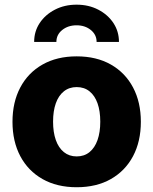

<svg xmlns="http://www.w3.org/2000/svg" viewBox="-20 -787 653 818"><path d="M306.6 10.7Q222.7 10.7 161.1 -24.2Q99.6 -59.1 66.4 -121.8Q33.2 -184.6 33.2 -268.1Q33.2 -351.6 66.4 -414.3Q99.6 -477.1 161.1 -512Q222.7 -546.9 306.6 -546.9Q391.1 -546.9 452.4 -512Q513.7 -477.1 546.9 -414.3Q580.1 -351.6 580.1 -268.1Q580.1 -184.6 546.9 -121.8Q513.7 -59.1 452.4 -24.2Q391.1 10.7 306.6 10.7ZM306.6 -120.6Q338.9 -120.6 361.3 -138.9Q383.8 -157.2 395.5 -190.4Q407.2 -223.6 407.2 -268.6Q407.2 -314 395.5 -346.9Q383.8 -379.9 361.3 -397.9Q338.9 -416 306.6 -416Q274.9 -416 252.2 -397.9Q229.5 -379.9 217.8 -346.9Q206.1 -314 206.1 -268.6Q206.1 -223.6 217.8 -190.4Q229.5 -157.2 252.2 -138.9Q274.9 -120.6 306.6 -120.6ZM306.2 -767.1Q357.9 -767.1 398.7 -745.8Q439.5 -724.6 463.1 -689Q486.8 -653.3 486.8 -608.4H391.6Q391.6 -639.2 366.9 -659.2Q342.3 -679.2 306.2 -679.2Q270 -679.2 245.1 -659.2Q220.2 -639.2 220.2 -608.4H125.5Q125.5 -653.3 149.2 -689Q172.9 -724.6 213.9 -745.8Q254.9 -767.1 306.2 -767.1Z"/></svg>

Font: Inter 18pt ExtraBold
Style: Regular
Weight: 800
Designer: Rasmus Andersson
Foundry: rsms
Version: Version 4.001;git-66647c0bb